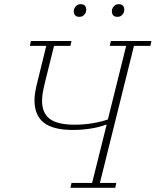

<svg xmlns="http://www.w3.org/2000/svg" viewBox="-20 -893 740 913"><path d="M320 -23H418L487 -300H484Q452 -288 410.5 -281.5Q369 -275 327 -275Q233 -275 188.5 -309.5Q144 -344 144 -417Q144 -434 147.5 -455.5Q151 -477 160 -512L200 -675H122L127 -698H320L315 -675H237L196 -510Q188 -477 184 -455.5Q180 -434 180 -414Q180 -355 217 -327.5Q254 -300 335 -300Q378 -300 420 -307Q462 -314 493 -325L580 -675H502L507 -698H700L695 -675H617L455 -23H533L528 0H315ZM357 -813Q343 -813 337 -820.5Q331 -828 331 -838Q331 -842 331.5 -845.5Q332 -849 334 -854Q338 -862 345 -867.5Q352 -873 364 -873Q378 -873 384 -865.5Q390 -858 390 -848Q390 -844 389.5 -840.5Q389 -837 387 -832Q383 -824 376 -818.5Q369 -813 357 -813ZM538 -813Q524 -813 518 -820.5Q512 -828 512 -838Q512 -842 512.5 -845.5Q513 -849 515 -854Q519 -862 526 -867.5Q533 -873 545 -873Q559 -873 565 -865.5Q571 -858 571 -848Q571 -844 570.5 -840.5Q570 -837 568 -832Q564 -824 557 -818.5Q550 -813 538 -813Z"/></svg>

Font: IBM Plex Serif ExtraLight
Style: Italic
Weight: 200
Italic angle: -14°
Designer: Mike Abbink, Paul van der Laan, Pieter van Rosmalen
Foundry: Bold Monday
Version: Version 2.5